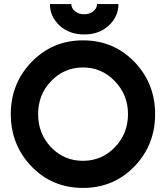

<svg xmlns="http://www.w3.org/2000/svg" viewBox="-20 -910 814 942"><path d="M387 -579Q480 -579 544 -511Q576 -478 592 -437.5Q608 -397 608 -350Q608 -255 544 -188Q480 -121 387 -121Q294 -121 230 -188Q167 -255 167 -350Q167 -397 182.5 -437.5Q198 -478 230 -511Q294 -579 387 -579ZM387 -712Q237 -712 134 -605Q33 -500 33 -350Q33 -200 134 -94Q236 12 387 12Q535 12 636 -90Q741 -196 741 -350Q741 -502 638 -608Q536 -712 387 -712ZM225 -890Q225 -828 273 -784Q320 -741 393 -741Q466 -741 513 -784Q561 -828 561 -890H456Q456 -869 438 -855Q419 -840 393 -840Q366 -840 348 -855Q330 -869 330 -890Z"/></svg>

Font: Unageo
Style: Bold
Weight: 700
Designer: Richard Sepsi
Foundry: Richard Sepsi
Version: Version 2.000